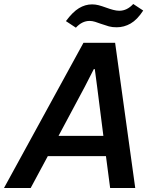

<svg xmlns="http://www.w3.org/2000/svg" viewBox="-56 -944 774 964"><path d="M363 -729H522L623 0H497L476 -160H184L98 0H-36ZM463 -262 432 -506 420 -597H415L370 -509L238 -262ZM449 -825Q436 -830 421.5 -834.5Q407 -839 394 -839Q356 -839 325 -805L275 -838Q309 -884 340.5 -903Q372 -922 406 -922Q423 -922 438.5 -918Q454 -914 479 -905Q495 -899 512 -894.5Q529 -890 543 -890Q582 -890 613 -924L663 -891Q633 -845 600 -826Q567 -807 530 -807Q507 -807 491 -811.5Q475 -816 449 -825Z"/></svg>

Font: Mona Sans SemiBold
Style: Italic
Weight: 600
Italic angle: -11.7°
Designer: Deni Anggara
Foundry: GitHub
Version: Version 2.000